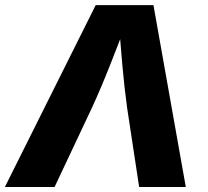

<svg xmlns="http://www.w3.org/2000/svg" viewBox="-42 -748 832 768"><path d="M-22.5 0 340.8 -727.5H571.8L701.2 0H514.6L466.3 -317.9Q455.6 -396 447.5 -486.3Q439.5 -576.7 432.6 -672.9H470.7Q433.6 -577.6 398.2 -487.5Q362.8 -397.5 326.2 -317.9L176.3 0Z"/></svg>

Font: Inter ExtraBold
Style: Italic
Weight: 800
Italic angle: -9.3988°
Designer: Rasmus Andersson
Foundry: rsms
Version: Version 4.001;git-66647c0bb